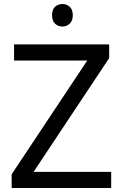

<svg xmlns="http://www.w3.org/2000/svg" viewBox="-20 -935 612 955"><path d="M533 0H38V-68L414 -634H50V-714H523V-646L147 -80H533ZM291 -915Q311 -915 326.5 -901.5Q342 -888 342 -859Q342 -831 326.5 -817Q311 -803 291 -803Q269 -803 254 -817Q239 -831 239 -859Q239 -888 254 -901.5Q269 -915 291 -915Z"/></svg>

Font: Noto Sans Hebrew
Style: Regular
Weight: 400
Designer: Monotype Design Team
Foundry: Monotype Imaging Inc.
Version: Version 2.003;January 10, 2023;FontCreator 14.0.0.2877 64-bi